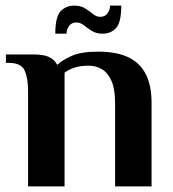

<svg xmlns="http://www.w3.org/2000/svg" viewBox="-20 -664 615 684"><path d="M80 0V-340Q80 -385 68 -412.5Q56 -440 11 -440H1V-470H100Q134 -470 153.5 -461.5Q173 -453 184 -433Q202 -450 235.5 -465Q269 -480 330 -480Q393 -480 435 -461Q477 -442 498.5 -401.5Q520 -361 520 -296V0H390V-297Q390 -346 377.5 -375Q365 -404 344 -417Q323 -430 295 -430Q267 -430 245.5 -423Q224 -416 210 -405V0ZM177 -544Q177 -604 196 -624Q215 -644 245 -644Q268 -644 283.5 -634Q299 -624 311.5 -614Q324 -604 337 -604Q354 -604 363 -616.5Q372 -629 372 -644H412Q412 -584 393.5 -564Q375 -544 345 -544Q323 -544 307 -554Q291 -564 278.5 -574Q266 -584 252 -584Q235 -584 226 -571.5Q217 -559 217 -544Z"/></svg>

Font: El Messiri
Style: Regular
Weight: 400
Designer: Mohamed Gaber
Foundry: Kief Type Foundry
Version: Version 2.020